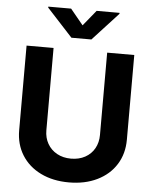

<svg xmlns="http://www.w3.org/2000/svg" viewBox="-61 -978 826 1038"><g transform="rotate(5 352.0 -458.5)"><path d="M644.4 -707V-247.5Q644.4 -171.4 608 -113.2Q571.6 -54.9 505.2 -22.5Q438.9 9.9 351.9 9.9Q264.9 9.9 198.8 -22.5Q132.7 -54.9 96.3 -113.2Q59.9 -171.4 59.9 -247.5V-707H206.4V-259.9Q206.4 -219.6 224.6 -187.6Q242.9 -155.6 276 -137.3Q309 -119.1 351.9 -119.1Q395.7 -119.1 428.7 -137.3Q461.8 -155.6 479.6 -187.6Q497.3 -219.6 497.3 -259.9V-707ZM351.9 -842.5 420.9 -927.1H545.2V-921.8L406 -770.5H297.7L158.5 -921.8V-927.1H282.4Z"/></g></svg>

Font: Pretendard GOV Variable
Style: Regular
Weight: 400
Designer: Base glyphs from Inter by Rasmus Andersson; Hangul glyphs from Noto Sans CJK(Source Han Sans) by Jang Soo-young and Kang
Foundry: Kil Hyung-jin
Version: Version 1.307;Glyphs 3.2 (3192)